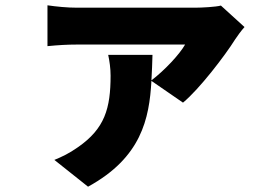

<svg xmlns="http://www.w3.org/2000/svg" viewBox="-20 -597 1040 724"><path d="M813 -576C795 -571 742 -568 716 -568H270C234 -568 193 -572 159 -577V-423C200 -427 234 -429 270 -429H678C657 -392 601 -332 551 -294C553 -326 554 -358 555 -390H388C393 -367 397 -339 397 -312C397 -188 375 -112 274 -42C240 -18 214 -6 185 6L312 107C513 -3 543 -149 551 -292L670 -210C731 -260 829 -388 867 -449C874 -460 891 -483 902 -495Z"/></svg>

Font: Noto Sans CJK KR Black
Style: Regular
Weight: 900
Designer: Ryoko NISHIZUKA (kana & ideographs); Paul D. Hunt (Latin, Greek & Cyrillic); Wenlong ZHANG (bopomofo); Sandoll Communica
Foundry: Adobe Systems Incorporated
Version: Version 1.004;PS 1.004;hotconv 1.0.82;makeotf.lib2.5.63406